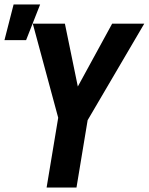

<svg xmlns="http://www.w3.org/2000/svg" viewBox="-32 -841 667 861"><path d="M177 0 229 -313 115 -735H259L317 -453L471 -735H615L361 -302L311 0ZM-12 -661 29 -821H148L85 -661Z"/></svg>

Font: Iosevka XBd Ex Obl
Style: Regular
Weight: 800
Width: 7
Italic angle: -9°
Monospace: yes
Designer: Belleve Invis
Foundry: Belleve Invis
Version: Version 32.5.0; ttfautohint (v1.8.4)